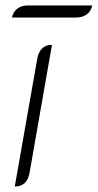

<svg xmlns="http://www.w3.org/2000/svg" viewBox="-20 -673 357 702"><path d="M116 -457Q125 -509 170 -509L88 -41Q79 9 34 9ZM81 -653H317Q313 -632 297.5 -620.5Q282 -609 259 -609H24Q28 -630 43.5 -641.5Q59 -653 81 -653Z"/></svg>

Font: K2D Thin
Style: Italic
Weight: 100
Italic angle: -10°
Designer: Katatrad Aksorn Co.,Ltd.
Foundry: Cadson Demak Co.,Ltd.
Version: Version 1.000; ttfautohint (v1.6)